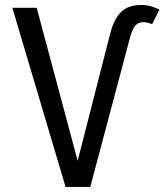

<svg xmlns="http://www.w3.org/2000/svg" viewBox="-20 -737 655 757"><path d="M580 -642.1Q571.3 -645.1 563.1 -647.4Q554.9 -649.7 545.1 -649.7Q525.1 -649.7 513.6 -636.2Q502.1 -622.6 493.8 -593.3L335.9 0H238.5L28.7 -706.2H124.6L286.2 -103.1L414.9 -606.2Q430.3 -664.6 458.7 -691Q487.2 -717.4 535.4 -717.4Q557.4 -717.4 575.1 -712.3Q592.8 -707.2 608.7 -699Z"/></svg>

Font: FiraCode Nerd Font
Style: Regular
Weight: 400
Designer: Carrois Corporate, Edenspiekermann AG, Nikita Prokopov
Foundry: Carrois Corporate, Edenspiekermann AG, Nikita Prokopov
Version: Version 6.002;Nerd Fonts 3.4.0